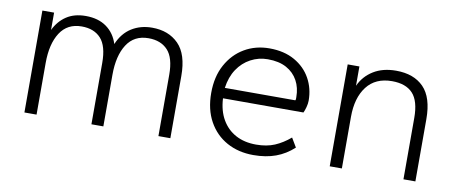

<svg xmlns="http://www.w3.org/2000/svg" viewBox="-51 -671 2079 872"><g transform="rotate(10 989.0 -235.0)"><path d="M87 0V-470H141V-390Q161 -432 197 -456Q233 -480 286 -480Q344 -480 382 -452.5Q420 -425 435 -377Q457 -429 498 -454.5Q539 -480 592 -480Q668 -480 714 -433.5Q760 -387 760 -287V0H705V-283Q705 -361 673 -395.5Q641 -430 584 -430Q518 -430 484.5 -378Q451 -326 451 -238V0H396V-283Q396 -361 364.5 -395.5Q333 -430 276 -430Q210 -430 176.5 -378Q143 -326 143 -238V0Z M1144 10Q1075 10 1021.5 -19.5Q968 -49 937.5 -104Q907 -159 907 -235Q907 -310 937 -365Q967 -420 1018 -450Q1069 -480 1133 -480Q1201 -480 1249.5 -452.5Q1298 -425 1323.5 -379Q1349 -333 1349 -277Q1349 -263 1344.5 -246.5Q1340 -230 1335 -220H964Q967 -163 990.5 -122.5Q1014 -82 1054 -60.5Q1094 -39 1148 -39Q1197 -39 1233.5 -54.5Q1270 -70 1304 -99L1329 -57Q1292 -23 1247 -6.5Q1202 10 1144 10ZM964 -268H1289Q1291 -271 1291 -275Q1291 -279 1291 -283Q1291 -326 1273 -359Q1255 -392 1220.5 -411Q1186 -430 1134 -430Q1092 -430 1055.5 -410.5Q1019 -391 995 -355Q971 -319 964 -268Z M1495 0V-470H1549V-381Q1570 -427 1613 -453.5Q1656 -480 1717 -480Q1799 -480 1844.5 -433.5Q1890 -387 1890 -287V0H1835V-283Q1835 -361 1803 -395.5Q1771 -430 1707 -430Q1631 -430 1591 -378Q1551 -326 1551 -238V0Z"/></g></svg>

Font: Gantari Light
Style: Regular
Weight: 300
Designer: Anugrah Pasau
Foundry: Lafontype
Version: Version 1.000; ttfautohint (v1.8.3)